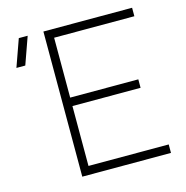

<svg xmlns="http://www.w3.org/2000/svg" viewBox="-106 -820 892 920"><g transform="rotate(-15 340.0 -360.0)"><path d="M190 0V-720H630V-678H232V-381H570V-339H232V-42H630V0ZM64 -585H20L68 -720H112Z"/></g></svg>

Font: Vela Sans ExtLt
Style: Regular
Weight: 200
Designer: Principal design: Mikhail Sharanda - project Manrope.
Design modification: Ravid Balaliev
Foundry: Mikhail Sharanda
Version: Version 1.001